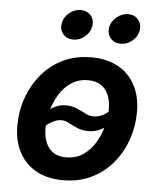

<svg xmlns="http://www.w3.org/2000/svg" viewBox="-54 -799 708 858"><g transform="rotate(5 300.0 -370.5)"><path d="M260.7 11.2Q189.9 11.2 139.9 -16.6Q89.8 -44.4 63 -95Q36.1 -145.5 36.1 -213.4Q36.1 -278.8 57.1 -338.6Q78.1 -398.4 117.4 -445.6Q156.7 -492.7 212.6 -519.8Q268.6 -546.9 338.9 -546.9Q409.2 -546.9 459.5 -519.3Q509.8 -491.7 536.6 -440.9Q563.5 -390.1 563.5 -321.8Q563.5 -256.8 542.7 -197Q522 -137.2 482.4 -90.1Q442.9 -43 387 -15.9Q331.1 11.2 260.7 11.2ZM265.1 -91.8Q308.6 -91.8 340.8 -113.5Q373 -135.3 394.3 -170.2Q415.5 -205.1 426.3 -245.6Q437 -286.1 437 -323.7Q437 -359.9 425.5 -386.7Q414.1 -413.6 391.4 -428.7Q368.7 -443.8 334 -443.8Q291 -443.8 258.8 -422.4Q226.6 -400.9 205.3 -366.2Q184.1 -331.5 173.3 -290.8Q162.6 -250 162.6 -211.9Q162.6 -158.2 188.2 -125Q213.9 -91.8 265.1 -91.8ZM135.7 -200.2 100.1 -232.9Q127 -260.7 150.6 -281.2Q174.3 -301.8 197 -312.5Q219.7 -323.2 243.2 -323.2Q272 -323.2 294.4 -313.5Q316.9 -303.7 335 -294.2Q353 -284.7 369.1 -284.7Q393.1 -284.7 415 -295.9Q437 -307.1 461.9 -338.4L499.5 -309.6Q474.1 -279.3 450.7 -258.5Q427.2 -237.8 404.1 -227.5Q380.9 -217.3 354.5 -217.3Q325.7 -217.3 304 -226.8Q282.2 -236.3 264.6 -245.8Q247.1 -255.4 230.5 -255.4Q210.4 -255.4 187 -242.4Q163.6 -229.5 135.7 -200.2ZM463.9 -618.7Q435.5 -618.7 418.7 -638.4Q401.9 -658.2 406.2 -686Q411.1 -713.9 434.6 -733.6Q458 -753.4 486.3 -753.4Q515.1 -753.4 531.7 -733.6Q548.3 -713.9 543.9 -686Q539.6 -658.2 516.1 -638.4Q492.7 -618.7 463.9 -618.7ZM251 -618.7Q222.7 -618.7 205.8 -638.4Q189 -658.2 193.8 -686Q198.2 -713.9 221.7 -733.6Q245.1 -753.4 273.4 -753.4Q302.2 -753.4 319.1 -733.6Q335.9 -713.9 331.1 -686Q326.7 -658.2 303.2 -638.4Q279.8 -618.7 251 -618.7Z"/></g></svg>

Font: Inter 18pt SemiBold
Style: Italic
Weight: 600
Italic angle: -9.3988°
Designer: Rasmus Andersson
Foundry: rsms
Version: Version 4.001;git-66647c0bb